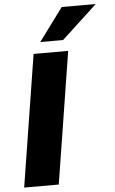

<svg xmlns="http://www.w3.org/2000/svg" viewBox="-62 -982 613 1023"><g transform="rotate(-5 245.0 -470.5)"><path d="M25 0 137 -705H322L210 0ZM178 -765 308 -941H490L300 -765Z"/></g></svg>

Font: Mulish ExtraLight Black
Style: Italic
Weight: 900
Italic angle: -9°
Version: Version 3.603